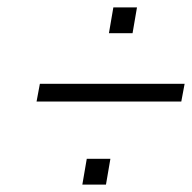

<svg xmlns="http://www.w3.org/2000/svg" viewBox="-20 -527 520 520"><path d="M287 -507H351L339 -437H275ZM88 -300H480L471 -252H79ZM215 -97H279L267 -27H203Z"/></svg>

Font: Overused Grotesk Light
Style: Italic
Weight: 300
Italic angle: -10°
Version: Version 0.003